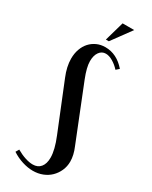

<svg xmlns="http://www.w3.org/2000/svg" viewBox="-222 -903 760 960"><g transform="rotate(30 158.0 -422.5)"><path d="M202 -92Q202 -137 174 -205L65 -474Q43 -527 43 -573Q43 -603 52 -628Q61 -653 77 -670.5Q93 -688 115 -698Q137 -708 164 -708Q230 -708 280 -650L263 -635Q245 -655 223 -668Q201 -681 182 -681Q159 -681 145 -661.5Q131 -642 131 -609Q131 -574 154 -516L279 -203Q297 -161 297 -124Q297 -96 286 -71.5Q275 -47 256.5 -29Q238 -11 212.5 -1Q187 9 157 9Q128 9 96 -1Q64 -11 35 -30L46 -49Q72 -34 96.5 -26Q121 -18 141 -18Q170 -18 186 -37.5Q202 -57 202 -92ZM146 -742 178 -854H245L163 -742Z"/></g></svg>

Font: Moniqa Narrow Heading
Style: Bold
Weight: 700
Width: 4
Designer: Rajesh Rajput
Foundry: Rajesh Rajput
Version: Version 1.000